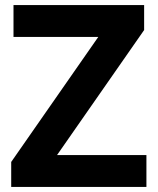

<svg xmlns="http://www.w3.org/2000/svg" viewBox="-20 -734 619 754"><path d="M555 0H24V-98L366 -589H33V-714H546V-616L204 -125H555Z"/></svg>

Font: Noto Sans Balinese
Style: Bold
Weight: 700
Designer: Aditya Bayu, David Williams
Foundry: David Williams
Version: Version 2.005; ttfautohint (v1.8.4.7-5d5b)